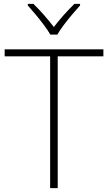

<svg xmlns="http://www.w3.org/2000/svg" viewBox="-20 -1061 555 988"><path d="M277 -93H238V-771H4V-807H512V-771H277ZM239 -883Q227 -904 206.5 -931.5Q186 -959 163.5 -986Q141 -1013 123 -1033V-1041H152Q179 -1015 207 -983Q235 -951 257 -922Q279 -951 307.5 -983Q336 -1015 363 -1041H392V-1033Q374 -1013 351 -986Q328 -959 307.5 -931.5Q287 -904 275 -883Z"/></svg>

Font: Noto Sans Kannada UI ExtraLight
Style: Regular
Weight: 200
Designer: Jelle Bosma - Monotype Design Team
Foundry: Monotype Imaging Inc.
Version: Version 2.005; ttfautohint (v1.8.4.7-5d5b)